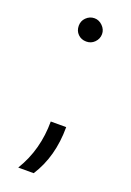

<svg xmlns="http://www.w3.org/2000/svg" viewBox="-124 -550 485 713"><g transform="rotate(20 118.5 -193.0)"><path d="M100 -86Q100 -31 86.5 19.5Q73 70 45 116H106Q161 31 161 -86ZM122 -410Q141 -410 154 -423Q168 -437 168 -456Q168 -474 154 -488Q140 -502 122 -502Q103 -502 89 -488Q76 -475 76 -456Q76 -436 89 -423Q102 -410 122 -410Z"/></g></svg>

Font: Unageo
Style: Light
Weight: 300
Designer: Richard Sepsi
Foundry: Richard Sepsi
Version: Version 2.000